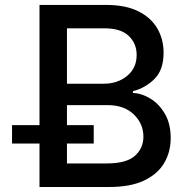

<svg xmlns="http://www.w3.org/2000/svg" viewBox="-20 -747 752 767"><path d="M137.8 0V-727.3H404.1Q481.5 -727.3 532.5 -701.9Q583.5 -676.5 608.5 -633.3Q633.5 -590.2 633.5 -536.2Q633.5 -468 597.3 -431.8Q561.1 -395.6 511 -382.8V-375.7Q547.2 -373.9 581.9 -352.5Q616.5 -331 639.2 -291.5Q661.9 -252.1 661.9 -195.7Q661.9 -139.9 635.8 -95.7Q609.7 -51.5 555.4 -25.7Q501.1 0 416.5 0ZM247.5 -94.1H405.9Q485.1 -94.1 519 -124.6Q552.9 -155.2 552.9 -201Q552.9 -252.8 514.4 -290Q475.9 -327.1 409.8 -327.1H247.5ZM247.5 -412.6H394.5Q449.9 -412.6 487.9 -443.9Q525.9 -475.1 525.9 -527.7Q525.9 -573.2 494.3 -603.5Q462.7 -633.9 397.4 -633.9H247.5ZM28.1 -173.7V-247.2H354.4V-173.7Z"/></svg>

Font: Inter Zeller Medium
Style: Regular
Weight: 500
Designer: Rasmus Andersson; Joe Bland
Foundry: zeller
Version: Version 3.015;git-dec3a8cb1